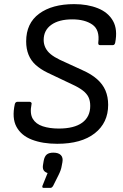

<svg xmlns="http://www.w3.org/2000/svg" viewBox="-20 -686 596 932"><path d="M258 12Q187 12 135 -8Q83 -28 60 -70.5Q37 -113 52 -181Q55 -192 66 -192H123Q128 -192 131.5 -188.5Q135 -185 133 -180Q124 -135 139 -109.5Q154 -84 187.5 -73Q221 -62 265 -62Q340 -62 379 -90.5Q418 -119 418 -172Q418 -197 409.5 -214.5Q401 -232 381.5 -247Q362 -262 329 -277L211 -333Q176 -350 153 -371Q130 -392 118.5 -420.5Q107 -449 107 -485Q107 -573 170 -619.5Q233 -666 340 -666Q405 -666 455 -646Q505 -626 528.5 -584.5Q552 -543 539 -478Q536 -467 528 -467H465Q456 -467 457 -479Q465 -541 428.5 -566.5Q392 -592 331 -592Q266 -592 229 -565.5Q192 -539 192 -492Q192 -472 200.5 -454.5Q209 -437 226 -423Q243 -409 270 -396L381 -345Q424 -326 451.5 -301.5Q479 -277 492 -246.5Q505 -216 505 -177Q505 -90 440 -39Q375 12 258 12ZM192 226Q183 226 186 216L211 154Q196 149 191 139Q186 129 189 113L192 95Q196 73 207 64Q218 55 239 55Q264 55 275.5 67Q287 79 283 101L280 117Q278 130 274 141Q270 152 264 164L238 216Q232 226 225 226Z"/></svg>

Font: Sofia Sans Hairline
Style: Italic
Weight: 1
Italic angle: -9°
Designer: Botio Nikoltchev, Ani Petrova
Foundry: lettersoup
Version: Version 4.102